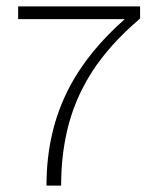

<svg xmlns="http://www.w3.org/2000/svg" viewBox="-20 -583 497 603"><path d="M172 0C172 -125 198 -224 237 -301C256 -339 277 -372 300 -401C344 -458 389 -498 420 -525V-563H37V-523H372C226 -394 126 -236 126 0Z"/></svg>

Font: OSH Darker Grotesque
Style: Regular
Weight: 400
Designer: Gabriel Lam
Foundry: TypeRant
Version: Version 1.000;Glyphs 3.1.1 (3148)